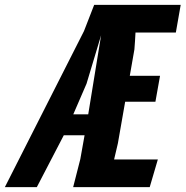

<svg xmlns="http://www.w3.org/2000/svg" viewBox="-61 -770 764 790"><path d="M588.5 -114H408.5L424 -180L454 -351.5H578.5L597.5 -458H473L492 -566.5Q494 -589.5 494.5 -601Q495 -607 495.5 -618.5Q496 -630 496.5 -636H662.5L682.5 -750H326.5L284.5 -642L-41 0H90.5L201.5 -213.5H287L269.5 -115.5L240 0H555ZM355 -625 302 -299.5H240.5L295 -425.5Z"/></svg>

Font: B612
Style: Regular
Weight: 700
Italic angle: -10°
Designer: Nicolas Chauveau, Thomas Paillot, Jonathan Favre-Lamarine, Jean-Luc Vinot
Foundry: AIRBUS
Version: Version 1.008